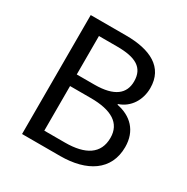

<svg xmlns="http://www.w3.org/2000/svg" viewBox="-152 -786 892 917"><g transform="rotate(30 294.0 -328.0)"><path d="M90 0H300C446 0 548 -63 548 -192C548 -282 493 -334 415 -349V-353C476 -373 511 -431 511 -496C511 -611 418 -656 285 -656H90ZM174 -377V-589H274C376 -589 428 -561 428 -485C428 -418 382 -377 271 -377ZM174 -67V-313H288C402 -313 465 -276 465 -195C465 -107 400 -67 288 -67Z"/></g></svg>

Font: DAIFUKU Sans
Style: Regular
Weight: 400
Designer: Original font ‘Source Han Sans JP’ : Paul D. Hunt
Foundry: Daifuku
Version: Version 1.000